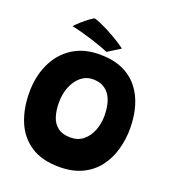

<svg xmlns="http://www.w3.org/2000/svg" viewBox="-154 -959 985 1100"><g transform="rotate(20 338.5 -409.0)"><path d="M333 25.5Q226 25.5 158.2 -19.5Q90.5 -64.5 58.5 -142.2Q26.5 -220 26.5 -318Q26.5 -417 63 -494.2Q99.5 -571.5 167.8 -615.8Q236 -660 333 -660Q413.5 -660 471.5 -634.2Q529.5 -608.5 566.8 -562.2Q604 -516 622 -454Q640 -392 640 -320Q640 -252.5 622.2 -190.2Q604.5 -128 567.5 -79.5Q530.5 -31 472.2 -2.8Q414 25.5 333 25.5ZM335.5 -155Q381.5 -155 413 -181Q444.5 -207 460.8 -249Q477 -291 477 -338.5Q477 -373.5 470.2 -405Q463.5 -436.5 448 -460.8Q432.5 -485 407 -499Q381.5 -513 344 -513Q303.5 -513 272.2 -487.2Q241 -461.5 223.2 -418Q205.5 -374.5 205.5 -322Q205.5 -274 217.5 -236.2Q229.5 -198.5 258.2 -176.8Q287 -155 335.5 -155ZM231.5 -844Q243 -843 268.5 -832Q294 -821 325.8 -804.5Q357.5 -788 387.8 -769.5Q418 -751 439 -734.5L362 -686.5Q345.5 -694 316.5 -704.5Q287.5 -715 253.2 -725.8Q219 -736.5 186.5 -745.2Q154 -754 130 -759Q134 -764.5 148.8 -778.8Q163.5 -793 185.5 -811Q207.5 -829 231.5 -844Z"/></g></svg>

Font: Grandstander Thin ExtraBold
Style: Regular
Weight: 800
Version: Version 1.200